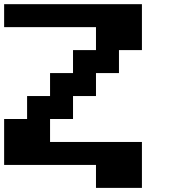

<svg xmlns="http://www.w3.org/2000/svg" viewBox="-20 -798 818 929"><path d="M0 -666.7V-777.8H666.7V-555.6H555.6V-444.4H444.4V-333.3H333.3V-222.2H222.2V-111.1H666.7V111.1H444.4V0H0V-222.2H111.1V-333.3H222.2V-444.4H333.3V-555.6H444.4V-666.7Z"/></svg>

Font: Pixeloid Sans
Style: Bold
Weight: 700
Monospace: yes
Designer: GGBot
Version: 0.3